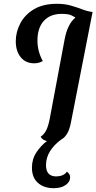

<svg xmlns="http://www.w3.org/2000/svg" viewBox="-20 -723 507 1010"><path d="M263 267Q211 267 179.5 239Q148 211 148 159Q148 114 171.5 78.5Q195 43 227 19Q201 13 194 -4Q212 -16 223 -37.5Q234 -59 242 -100L320 -516Q335 -596 376 -630L375 -632Q369 -636 354 -643Q339 -650 304 -650Q244 -650 210.5 -613Q177 -576 177 -510Q177 -453 205 -402Q185 -390 160 -390Q115 -390 89 -422Q63 -454 63 -506Q63 -554 86.5 -599.5Q110 -645 158 -674Q206 -703 280 -703Q321 -703 353.5 -693.5Q386 -684 413.5 -673.5Q441 -663 466 -660H467L353 -78Q340 -9 302 11Q265 38 243.5 72Q222 106 222 146Q222 205 276 205Q293 205 308 199Q323 193 332 180Q339 185 344 192.5Q349 200 349 209Q349 234 325 250.5Q301 267 263 267Z"/></svg>

Font: Sansita Swashed
Style: Regular
Weight: 400
Designer: Pablo Cosgaya
Foundry: Omnibus-Type
Version: Version 1.003; ttfautohint (v1.8.3)